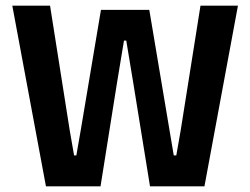

<svg xmlns="http://www.w3.org/2000/svg" viewBox="-20 -659 885 679"><path d="M335.5 0H142.5L23.5 -639H157L226.5 -198.5L242 -109.5H250L265.5 -198.5L337 -624H508L579.5 -198.5L594.5 -109.5H603.5L619 -198L689 -639H821.5L703 0H510.5L451 -367.5L426.5 -515.5H418.5L394 -367.5Z"/></svg>

Font: Anek Malayalam SemiBold
Style: Regular
Weight: 600
Version: Version 1.003